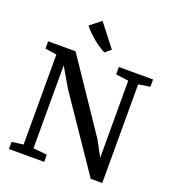

<svg xmlns="http://www.w3.org/2000/svg" viewBox="-171 -1116 1117 1244"><g transform="rotate(20 387.0 -494.0)"><path d="M34.5 0V-49.5L114 -60V-680.5Q101 -683 87.5 -684.8Q74 -686.5 61 -688.5Q48 -690.5 34.5 -692.5V-743H223.5L552.5 -255L609.5 -149.5V-680.5L522 -692.5V-743H758V-692.5L678 -680.5V0H598.5L260 -498L182.5 -631V-59L278 -49.5V0ZM401.5 -800Q384 -808 362.5 -822.2Q341 -836.5 319.2 -854.2Q297.5 -872 278.2 -891.2Q259 -910.5 245.5 -928.5L320.5 -988L441 -833L402.5 -800Z"/></g></svg>

Font: Merriweather Light 18pt
Style: Regular
Weight: 400
Version: Version 2.100